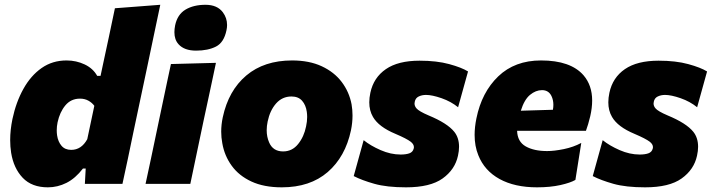

<svg xmlns="http://www.w3.org/2000/svg" viewBox="-20 -768 2978 802"><path d="M180 14.5Q113 14.5 75 -25.2Q37 -65 26.5 -130Q22.5 -156 22.5 -183Q22.5 -225 32 -271Q47 -341.5 77.8 -396.8Q108.5 -452 153.8 -483.8Q199 -515.5 258 -515.5Q298.5 -515.5 333.8 -498.8Q369 -482 386 -451H400L409 -493.5Q422 -553 434.5 -612.2Q447 -671.5 460 -733.5L649.5 -748Q637.5 -690 624 -627Q610.5 -563.5 596 -493.5L537 -215Q523.5 -151 513.5 -102Q503 -52.5 491.5 0H334.5L338 -64H326.5Q295 -23 257.8 -4.2Q220.5 14.5 180 14.5ZM277.5 -142Q320 -142 344.5 -186.5L374 -326Q364.5 -339 349.2 -347.5Q334 -356 314 -356Q276.5 -356 253 -327.8Q229.5 -299.5 220.5 -257Q217 -240 217 -223.5Q217 -213 218.5 -202.5Q222.5 -176 237 -159Q251.5 -142 277.5 -142Z M588 0Q599 -52.5 610 -102.5Q620.5 -152 633.5 -214.5L644 -264.5Q655 -317 663.5 -357.2Q672 -397.5 679.2 -431.5Q686.5 -465.5 694 -500.5L882 -505.5Q874.5 -469.5 867 -434.5Q859.5 -399.5 850.8 -358.8Q842 -318 830.5 -264.5L820 -214.5Q807 -152.5 796.5 -102.5Q786 -52.5 775 0ZM799 -556.5Q749.5 -556.5 725.5 -583.5Q708.5 -602.5 708.5 -633.5Q708.5 -646.5 711.5 -662Q721 -707.5 754.8 -727.8Q788.5 -748 838.5 -748Q887.5 -748 911 -716.5Q928.5 -693 928.5 -663.5Q928.5 -653 926 -641.5Q915.5 -590.5 882.2 -573.5Q849 -556.5 799 -556.5Z M1157 14.5Q1082.5 14.5 1030.2 -9.8Q978 -34 947.8 -75.8Q917.5 -117.5 908.5 -170Q904 -193.5 904 -218Q904 -247.5 910.5 -278Q934.5 -390 1009 -452.8Q1083.5 -515.5 1200 -515.5Q1272 -515.5 1324 -491.2Q1376 -467 1407.2 -425.8Q1438.5 -384.5 1448.5 -332.5Q1452.5 -309.5 1452.5 -285.5Q1452.5 -255 1446 -223.5Q1422.5 -113 1348.8 -49.2Q1275 14.5 1157 14.5ZM1162.5 -135.5Q1200.5 -135.5 1225.2 -166.2Q1250 -197 1258.5 -240Q1263 -260.5 1263 -279.5Q1263 -290.5 1261.5 -301Q1257.5 -329.5 1241.8 -347.2Q1226 -365 1197.5 -365Q1159 -365 1133.2 -335.8Q1107.5 -306.5 1098 -260.5Q1094 -241.5 1094 -224Q1094 -196.5 1104 -173.5Q1120 -135.5 1162.5 -135.5Z M1676 14.5Q1596 14.5 1543.8 -0.2Q1491.5 -15 1457.5 -32.5L1499 -182.5Q1527.5 -159.5 1569.8 -141Q1612 -122.5 1653.5 -122.5Q1675.5 -122.5 1689.8 -127.5Q1704 -132.5 1708 -147Q1709 -150 1709 -153Q1709 -165.5 1695.5 -176Q1678.5 -189 1631.5 -209Q1562 -238 1538 -279.5Q1522.5 -306 1522.5 -340.5Q1522.5 -359.5 1527 -380.5Q1540.5 -444 1591.8 -479.2Q1643 -514.5 1732.5 -514.5Q1804.5 -514.5 1856.5 -500.2Q1908.5 -486 1935 -469.5L1893.5 -320Q1864 -344 1824.5 -357.8Q1785 -371.5 1759.5 -371.5Q1742.5 -371.5 1729 -365Q1715.5 -358.5 1712.5 -343Q1711.5 -339.5 1711.5 -335.5Q1711.5 -325 1719.5 -315.5Q1730 -303 1770 -286Q1848.5 -253.5 1877.5 -217.5Q1897.5 -192.5 1897.5 -155Q1897.5 -137.5 1893 -117.5Q1880.5 -59.5 1828.8 -22.5Q1777 14.5 1676 14.5Z M2223 14.5Q2130 14.5 2066.8 -20.2Q2003.5 -55 1978 -119.5Q1962.5 -157.5 1962.5 -204.5Q1962.5 -237 1970 -273.5Q1992 -382.5 2061.2 -449Q2130.5 -515.5 2240 -515.5Q2363.5 -515.5 2417.5 -453.5Q2453.5 -411.5 2453.5 -348Q2453.5 -317.5 2445.5 -282.5Q2437 -247 2427.5 -221.5H2140Q2141.5 -176 2176 -156.5Q2210.5 -137 2265.5 -137Q2295 -137 2335.2 -145.2Q2375.5 -153.5 2408 -171L2383.5 -16.5Q2363 -4.5 2320.8 5Q2278.5 14.5 2223 14.5ZM2244 -391.5Q2218 -391.5 2194 -371.8Q2170 -352 2155.5 -305.5L2289.5 -309.5Q2291.5 -320 2291.5 -330Q2291.5 -350.5 2283.5 -367Q2271.5 -391.5 2244 -391.5Z M2674.5 14.5Q2594.5 14.5 2542.2 -0.2Q2490 -15 2456 -32.5L2497.5 -182.5Q2526 -159.5 2568.2 -141Q2610.5 -122.5 2652 -122.5Q2674 -122.5 2688.2 -127.5Q2702.5 -132.5 2706.5 -147Q2707.5 -150 2707.5 -153Q2707.5 -165.5 2694 -176Q2677 -189 2630 -209Q2560.5 -238 2536.5 -279.5Q2521 -306 2521 -340.5Q2521 -359.5 2525.5 -380.5Q2539 -444 2590.2 -479.2Q2641.5 -514.5 2731 -514.5Q2803 -514.5 2855 -500.2Q2907 -486 2933.5 -469.5L2892 -320Q2862.5 -344 2823 -357.8Q2783.5 -371.5 2758 -371.5Q2741 -371.5 2727.5 -365Q2714 -358.5 2711 -343Q2710 -339.5 2710 -335.5Q2710 -325 2718 -315.5Q2728.5 -303 2768.5 -286Q2847 -253.5 2876 -217.5Q2896 -192.5 2896 -155Q2896 -137.5 2891.5 -117.5Q2879 -59.5 2827.2 -22.5Q2775.5 14.5 2674.5 14.5Z"/></svg>

Font: Heraclito ExtraBold
Style: Italic
Weight: 800
Italic angle: -12°
Designer: Kostas Bartsokas (font) & Cristiano Sobral (main changes)
Foundry: Kostas Bartsokas (font) & Cristiano Sobral (main changes)
Version: Version 1.00;July 8, 2020;FontCreator 13.0.0.2655 64-bit